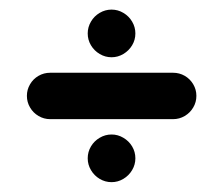

<svg xmlns="http://www.w3.org/2000/svg" viewBox="-20 -456 458 394"><path d="M160 -387.4Q160 -400.4 166.7 -411.7Q173.3 -423 184.6 -429.6Q195.9 -436.3 208.9 -436.3Q221.9 -436.3 233.1 -429.6Q244.4 -423 251.1 -411.7Q257.8 -400.4 257.8 -387.4Q257.8 -374.1 251.1 -363Q244.4 -351.9 233.1 -345.2Q221.9 -338.5 208.9 -338.5Q195.9 -338.5 184.6 -345.2Q173.3 -351.9 166.7 -363Q160 -374.1 160 -387.4ZM160 -131.1Q160 -144.4 166.7 -155.6Q173.3 -166.7 184.6 -173.3Q195.9 -180 208.9 -180Q221.9 -180 233.1 -173.3Q244.4 -166.7 251.1 -155.6Q257.8 -144.4 257.8 -131.1Q257.8 -118.1 251.1 -106.9Q244.4 -95.6 233.1 -88.9Q221.9 -82.2 208.9 -82.2Q195.9 -82.2 184.6 -88.9Q173.3 -95.6 166.7 -106.9Q160 -118.1 160 -131.1ZM35.2 -259.3Q35.2 -272.2 41.7 -283.1Q48.1 -294.1 59.1 -300.4Q70 -306.7 83 -306.7H335.2Q348.1 -306.7 359.1 -300.4Q370 -294.1 376.5 -283.1Q383 -272.2 383 -259.3Q383 -246.3 376.5 -235.4Q370 -224.4 359.1 -218Q348.1 -211.5 335.2 -211.5H83Q70 -211.5 59.1 -218Q48.1 -224.4 41.7 -235.4Q35.2 -246.3 35.2 -259.3Z"/></svg>

Font: 26F Galaxy Sans Extra Bold
Style: Regular
Weight: 800
Designer: C₂₉H₂₅N₃O₅
Version: Version 1.100